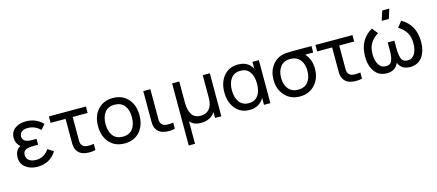

<svg xmlns="http://www.w3.org/2000/svg" viewBox="-63 -1412 5299 2330"><g transform="rotate(-15 2587.0 -247.5)"><path d="M415 -162 486 -116Q450 -54 388.5 -19.5Q327 15 248 15Q158 15 99 -31Q40 -77 40 -154Q40 -246 108 -283Q55 -330 55 -398Q55 -471 109.5 -513Q164 -555 245 -555Q375 -555 461 -466L407 -405Q339 -471 251 -471Q205 -471 176 -450.5Q147 -430 147 -391Q147 -316 265 -316H321V-242H265Q197 -242 164 -225Q131 -208 131 -163Q131 -120 163.5 -95Q196 -70 251 -70Q355 -70 415 -162Z M850 5Q776 -7 744 -64Q739 -73 735.5 -81Q732 -89 730 -100Q728 -111 726.5 -116.5Q725 -122 724.5 -137Q724 -152 724 -156.5Q724 -161 724 -180.5Q724 -200 724 -204V-459H536V-540H1001V-459H813V-208Q813 -203 813 -190Q813 -177 813 -172.5Q813 -168 813 -158.5Q813 -149 814 -144.5Q815 -140 816 -133Q817 -126 819 -121Q821 -116 824 -111Q842 -78 887 -73Q929 -69 976 -77V0Q920 15 850 5Z M1341 15Q1222 15 1151.5 -64Q1081 -143 1081 -271Q1081 -398 1152 -476.5Q1223 -555 1341 -555Q1461 -555 1531.5 -476.5Q1602 -398 1602 -271Q1602 -142 1531.5 -63.5Q1461 15 1341 15ZM1341 -70Q1423 -70 1465 -124.5Q1507 -179 1507 -271Q1507 -364 1464.5 -417.5Q1422 -471 1341 -471Q1259 -471 1217.5 -417Q1176 -363 1176 -271Q1176 -177 1218.5 -123.5Q1261 -70 1341 -70Z M1848 5Q1774 -7 1742 -64Q1737 -73 1733.5 -81Q1730 -89 1728 -100Q1726 -111 1724.5 -116.5Q1723 -122 1722.5 -137Q1722 -152 1722 -156.5Q1722 -161 1722 -180.5Q1722 -200 1722 -204V-540H1811V-208Q1811 -203 1811 -190Q1811 -177 1811 -172.5Q1811 -168 1811 -158.5Q1811 -149 1812 -144.5Q1813 -140 1814 -133Q1815 -126 1817 -121Q1819 -116 1822 -111Q1840 -78 1885 -73Q1927 -69 1974 -77V0Q1918 15 1848 5Z M2084 240V-540H2174V-270Q2174 -183 2207.5 -127Q2241 -71 2320 -71Q2390 -71 2429.5 -118Q2469 -165 2469 -256V-540H2558V0H2479V-72Q2419 14 2299 14Q2211 14 2163 -42V240Z M3094 -540H3174V0H3094V-88Q3068 -39 3020.5 -12Q2973 15 2912 15Q2800 15 2734 -65.5Q2668 -146 2668 -270Q2668 -395 2734 -475Q2800 -555 2914 -555Q3040 -555 3094 -454ZM2923 -67Q3000 -67 3039.5 -122.5Q3079 -178 3079 -271Q3079 -364 3039.5 -419Q3000 -474 2924 -474Q2846 -474 2804.5 -418.5Q2763 -363 2763 -270Q2763 -180 2804 -123.5Q2845 -67 2923 -67Z M3835 -540V-459H3734Q3805 -383 3805 -263Q3805 -142 3732.5 -63.5Q3660 15 3544 15Q3428 15 3356 -63.5Q3284 -142 3284 -263Q3284 -369 3339 -442.5Q3394 -516 3487 -534Q3518 -540 3604 -540ZM3544 -70Q3624 -70 3667 -122.5Q3710 -175 3710 -263Q3710 -350 3667 -402.5Q3624 -455 3544 -456Q3464 -456 3421.5 -402Q3379 -348 3379 -263Q3379 -175 3422.5 -122.5Q3466 -70 3544 -70Z M4199 5Q4125 -7 4093 -64Q4088 -73 4084.5 -81Q4081 -89 4079 -100Q4077 -111 4075.5 -116.5Q4074 -122 4073.5 -137Q4073 -152 4073 -156.5Q4073 -161 4073 -180.5Q4073 -200 4073 -204V-459H3885V-540H4350V-459H4162V-208Q4162 -203 4162 -190Q4162 -177 4162 -172.5Q4162 -168 4162 -158.5Q4162 -149 4163 -144.5Q4164 -140 4165 -133Q4166 -126 4168 -121Q4170 -116 4173 -111Q4191 -78 4236 -73Q4278 -69 4325 -77V0Q4269 15 4199 5Z M4865 -735 4827 -615H4738L4776 -735ZM4966 -555Q5134 -460 5134 -247Q5134 -130 5080.5 -57Q5027 16 4929 16Q4819 16 4782 -76Q4745 16 4636 16Q4537 16 4483.5 -57.5Q4430 -131 4430 -247Q4430 -460 4598 -555L4656 -482Q4586 -438 4555.5 -384Q4525 -330 4525 -252Q4525 -171 4556 -120.5Q4587 -70 4646 -70Q4677 -70 4696.5 -83.5Q4716 -97 4725 -125Q4734 -153 4737 -181Q4740 -209 4740 -252V-343H4824V-252Q4824 -209 4827 -181Q4830 -153 4839 -125Q4848 -97 4867.5 -83.5Q4887 -70 4918 -70Q4978 -70 5008.5 -121Q5039 -172 5039 -252Q5039 -331 5008 -385Q4977 -439 4908 -482Z"/></g></svg>

Font: Manrope Medium
Style: Medium
Weight: 500
Designer: Mikhail Sharanda
Foundry: Mikhail Sharanda
Version: Version 4.000;hotconv 1.0.109;makeotfexe 2.5.65596